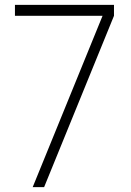

<svg xmlns="http://www.w3.org/2000/svg" viewBox="-20 -770 541 790"><path d="M402 -705H41.5V-750H449V-705L161.5 0H114.5Z"/></svg>

Font: Russisch Sans ExtraLight
Style: Regular
Weight: 200
Width: 4
Designer: Michael Sharanda (font) & Cristiano Sobral (main changes)
Foundry: Michael Sharanda
Version: Version 2.00;September 8, 2020;FontCreator 13.0.0.2681 64-bi